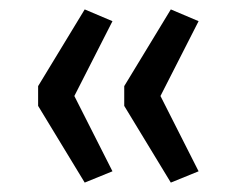

<svg xmlns="http://www.w3.org/2000/svg" viewBox="-20 -472 489 408"><path d="M160 -84 61 -247V-289L160 -452L219 -427L138 -268L219 -108ZM343 -84 244 -247V-289L343 -452L402 -427L321 -268L402 -108Z"/></svg>

Font: Nunito Sans 10pt
Style: Regular
Weight: 400
Designer: Vernon Adams
Foundry: Vernon Adams
Version: Version 3.101;gftools[0.9.27]